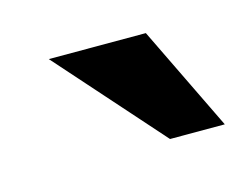

<svg xmlns="http://www.w3.org/2000/svg" viewBox="-38 -672 302 237"><g transform="rotate(-15 113.0 -554.0)"><path d="M161 -621 226 -487H156L37 -621Z"/></g></svg>

Font: Josefin Sans Thin SemiBold
Style: Italic
Weight: 600
Italic angle: -7°
Version: Version 2.000